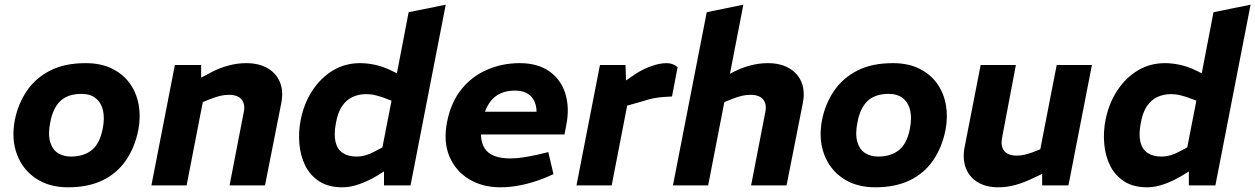

<svg xmlns="http://www.w3.org/2000/svg" viewBox="-20 -790 5348 818"><path d="M270 8Q189 8 132.5 -30Q76 -68 52 -133Q28 -198 43 -278Q57 -348 94.5 -403Q132 -458 194 -489.5Q256 -521 345 -521Q410 -521 457.5 -497.5Q505 -474 533.5 -434Q562 -394 571 -342.5Q580 -291 569 -235Q554 -161 516 -106Q478 -51 416.5 -21.5Q355 8 270 8ZM282 -123Q337 -123 371.5 -151Q406 -179 418 -244Q426 -286 419 -318.5Q412 -351 389 -370.5Q366 -390 327 -390Q269 -390 237 -359.5Q205 -329 194 -268Q184 -219 193.5 -186Q203 -153 226.5 -138Q250 -123 282 -123Z M625 0 725 -513H837V-425L806 -443L880 -482Q914 -500 952.5 -510.5Q991 -521 1029 -521Q1082 -521 1119 -500Q1156 -479 1172 -441.5Q1188 -404 1179 -354L1109 0H958L1019 -315Q1025 -347 1009 -366.5Q993 -386 955 -386Q936 -386 917.5 -381.5Q899 -377 876 -368L844 -355L775 0Z M1439 8Q1379 8 1340 -17.5Q1301 -43 1280.5 -84.5Q1260 -126 1255.5 -177Q1251 -228 1261 -279Q1275 -349 1310.5 -403.5Q1346 -458 1398 -489.5Q1450 -521 1514 -521Q1545 -521 1579.5 -513.5Q1614 -506 1650 -488L1707 -460L1661 -426L1721 -738L1879 -770L1729 0H1616V-95L1601 -120L1648 -361L1614 -374Q1600 -379 1580.5 -384Q1561 -389 1540 -389Q1509 -389 1482.5 -377Q1456 -365 1437.5 -338Q1419 -311 1411 -265Q1402 -217 1409.5 -185.5Q1417 -154 1440 -138.5Q1463 -123 1499 -123Q1518 -123 1537.5 -128.5Q1557 -134 1575 -144L1615 -165L1631 -69L1586 -41Q1549 -19 1511 -5.5Q1473 8 1439 8Z M2112 8Q2036 8 1978.5 -26.5Q1921 -61 1894.5 -124Q1868 -187 1885 -272Q1902 -356 1947 -411Q1992 -466 2056.5 -493.5Q2121 -521 2194 -521Q2271 -521 2320.5 -486Q2370 -451 2388.5 -391.5Q2407 -332 2393 -259L2385 -217H2029Q2030 -181 2044.5 -158.5Q2059 -136 2086.5 -125.5Q2114 -115 2154 -115Q2180 -115 2209.5 -119.5Q2239 -124 2270 -131L2316 -142L2338 -48L2301 -32Q2251 -12 2203.5 -2Q2156 8 2112 8ZM2046 -314H2266Q2265 -357 2241.5 -380.5Q2218 -404 2174 -404Q2127 -404 2095.5 -382.5Q2064 -361 2046 -314Z M2436 0 2536 -513H2645L2648 -421L2616 -426L2692 -478Q2725 -498 2758.5 -509.5Q2792 -521 2821 -521Q2846 -521 2867 -504L2843 -379Q2822 -378 2803 -376.5Q2784 -375 2763.5 -371Q2743 -367 2719 -359L2652 -340L2586 0Z M2847 0 2991 -738 3147 -770 3080 -425 3028 -443 3102 -482Q3136 -500 3174.5 -510.5Q3213 -521 3251 -521Q3304 -521 3341 -500Q3378 -479 3394 -441.5Q3410 -404 3401 -354L3331 0H3180L3241 -315Q3247 -347 3231 -366.5Q3215 -386 3177 -386Q3158 -386 3139.5 -381.5Q3121 -377 3098 -368L3066 -355L2997 0Z M3709 8Q3628 8 3571.5 -30Q3515 -68 3491 -133Q3467 -198 3482 -278Q3496 -348 3533.5 -403Q3571 -458 3633 -489.5Q3695 -521 3784 -521Q3849 -521 3896.5 -497.5Q3944 -474 3972.5 -434Q4001 -394 4010 -342.5Q4019 -291 4008 -235Q3993 -161 3955 -106Q3917 -51 3855.5 -21.5Q3794 8 3709 8ZM3721 -123Q3776 -123 3810.5 -151Q3845 -179 3857 -244Q3865 -286 3858 -318.5Q3851 -351 3828 -370.5Q3805 -390 3766 -390Q3708 -390 3676 -359.5Q3644 -329 3633 -268Q3623 -219 3632.5 -186Q3642 -153 3665.5 -138Q3689 -123 3721 -123Z M4234 8Q4180 8 4144 -14.5Q4108 -37 4094 -76.5Q4080 -116 4090 -165L4158 -513H4308L4250 -207Q4242 -168 4258 -147.5Q4274 -127 4313 -127Q4329 -127 4345.5 -131Q4362 -135 4379 -141L4412 -154L4482 -513H4632L4532 0H4420V-88L4447 -62L4386 -33Q4343 -12 4306 -2Q4269 8 4234 8Z M4868 8Q4808 8 4769 -17.5Q4730 -43 4709.5 -84.5Q4689 -126 4684.5 -177Q4680 -228 4690 -279Q4704 -349 4739.5 -403.5Q4775 -458 4827 -489.5Q4879 -521 4943 -521Q4974 -521 5008.5 -513.5Q5043 -506 5079 -488L5136 -460L5090 -426L5150 -738L5308 -770L5158 0H5045V-95L5030 -120L5077 -361L5043 -374Q5029 -379 5009.5 -384Q4990 -389 4969 -389Q4938 -389 4911.5 -377Q4885 -365 4866.5 -338Q4848 -311 4840 -265Q4831 -217 4838.5 -185.5Q4846 -154 4869 -138.5Q4892 -123 4928 -123Q4947 -123 4966.5 -128.5Q4986 -134 5004 -144L5044 -165L5060 -69L5015 -41Q4978 -19 4940 -5.5Q4902 8 4868 8Z"/></svg>

Font: REM SemiBold
Style: Italic
Weight: 600
Italic angle: -11°
Designer: Octavio Pardo
Foundry: Ashler Design
Version: Version 1.005;gftools[0.9.28]